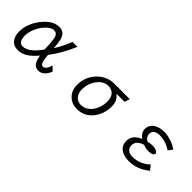

<svg xmlns="http://www.w3.org/2000/svg" viewBox="189 -1580 2621 2621"><g transform="rotate(45 1500.0 -269.5)"><path d="M845.7 -85Q792 43.9 696.8 43.9Q636.7 43.9 605.5 -5.4Q581.1 -43.5 568.8 -119.1Q510.3 -48.3 458.5 -11.2Q381.8 43.9 299.8 43.9Q217.3 43.9 172.9 -16.1Q134.8 -67.4 134.8 -147.5Q134.8 -301.8 245.6 -442.4Q356 -583 481.9 -583Q564.9 -583 599.1 -506.3Q625.5 -446.8 628.9 -321.8Q700.2 -431.6 751 -564.9H846.7Q758.3 -357.9 639.6 -201.2Q647 -116.2 660.6 -79.1Q675.8 -39.1 703.1 -39.1Q754.4 -39.1 787.6 -144ZM553.7 -220.7Q553.7 -329.1 539.1 -422.4Q536.1 -441.4 527.8 -458Q506.8 -500 462.9 -500Q405.3 -500 340.3 -429.2Q273.9 -357.4 244.6 -261.2Q229 -209.5 229 -161.1Q229 -110.8 246.1 -79.6Q268.6 -39.1 313 -39.1Q376.5 -39.1 445.8 -97.2Q481.4 -127.4 518.6 -173.8Q553.7 -217.3 553.7 -220.7Z M1856 -564.9 1832 -488.8H1674.8Q1753.9 -430.7 1753.9 -323.2Q1753.9 -180.2 1675.8 -76.7Q1586.9 42 1440.4 42Q1343.3 42 1278.8 -19Q1209 -85.4 1209 -196.3Q1209 -319.8 1279.3 -418.5Q1330.6 -489.7 1406.2 -528.8Q1475.6 -564.9 1555.2 -564.9ZM1521.5 -486.8Q1438 -486.8 1374.5 -410.2Q1299.8 -319.8 1299.8 -195.8Q1299.8 -145 1319.8 -107.4Q1358.4 -36.1 1442.9 -36.1Q1519 -36.1 1578.6 -97.7Q1619.1 -139.2 1641.1 -200.2Q1663.1 -260.3 1663.1 -325.7Q1663.1 -407.2 1622.6 -448.7Q1585 -486.8 1521.5 -486.8Z M2742.2 -68.8Q2606.4 43.9 2445.3 43.9Q2357.9 43.9 2302.7 11.2Q2225.1 -34.7 2225.1 -128.9Q2225.1 -244.1 2359.9 -300.8Q2288.1 -352.1 2288.1 -423.3Q2288.1 -497.1 2354 -542.5Q2412.6 -583 2501 -583Q2635.7 -583 2764.2 -499L2715.3 -435.1Q2611.8 -506.8 2494.1 -506.8Q2450.2 -506.8 2420.9 -490.7Q2377.9 -466.8 2377.9 -418.5Q2377.9 -359.9 2438 -325.2Q2481.9 -337.4 2520 -337.4Q2573.7 -337.4 2607.4 -317.9Q2631.8 -303.7 2631.8 -286.1Q2631.8 -269 2607.9 -255.9Q2580.6 -241.2 2538.1 -241.2Q2490.2 -241.2 2436 -262.2Q2396.5 -251.5 2371.1 -233.9Q2316.9 -196.3 2316.9 -137.2Q2316.9 -79.1 2363.3 -51.3Q2393.6 -33.2 2439 -33.2Q2578.6 -33.2 2689.9 -136.2Z"/></g></svg>

Font: BIZ UDPGothic
Style: Regular
Weight: 400
Designer: TypeBank Co., Ltd.
Foundry: Morisawa Inc.
Version: Version 1.051